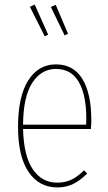

<svg xmlns="http://www.w3.org/2000/svg" viewBox="-20 -811 473 841"><path d="M378 -246H81Q84 -127 124 -69Q164 -11 230 -11Q266 -11 293 -24Q320 -37 348 -65L362 -51Q332 -21 301 -5.5Q270 10 231 10Q151 10 105 -58Q59 -126 59 -255Q59 -388 103.5 -458.5Q148 -529 225 -529Q302 -529 341 -465Q380 -401 380 -284Q380 -268 378 -246ZM358 -292Q358 -395 325 -452Q292 -509 225 -509Q161 -509 121.5 -448.5Q82 -388 81 -265H357Q358 -273 358 -292ZM132 -791 191 -659 176 -652 111 -781ZM224 -790 278 -663 263 -656 203 -780Z"/></svg>

Font: Fira Sans Extra Condensed Thin
Style: Regular
Weight: 250
Width: 1
Designer: Carrois Corporate & Edenspiekermann AG
Foundry: Carrois Corporate GbR & Edenspiekermann AG
Version: Version 4.203